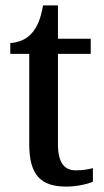

<svg xmlns="http://www.w3.org/2000/svg" viewBox="-20 -679 384 709"><path d="M225 10C266 10 305 0 323 -8V-58C303 -53 284 -50 260 -50C217 -50 194 -79 194 -147V-480H315V-536H194V-659H139C130 -608 117 -578 97 -556C78 -534 49 -522 18 -520V-480H88V-146C88 -30 133 10 225 10Z"/></svg>

Font: Noto Serif Lao SemiCondensed Medium
Style: Regular
Weight: 500
Width: 4
Designer: Monotype Design Team
Foundry: Monotype Imaging Inc.
Version: Version 2.003